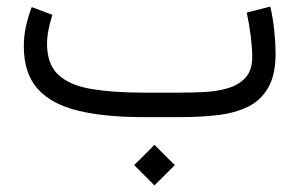

<svg xmlns="http://www.w3.org/2000/svg" viewBox="-20 -355 907 582"><path d="M448.2 84 509.8 145.5 448.2 207 386.7 145.5ZM527.3 0H414.1Q298.3 0 217.5 -19.3Q136.7 -38.6 94.5 -85.4Q52.2 -132.3 52.2 -214.8Q52.2 -246.1 58.8 -275.6Q65.4 -305.2 76.2 -333.5L138.7 -310.1Q132.3 -289.1 127.4 -266.4Q122.6 -243.7 122.6 -222.7Q122.6 -159.7 157.2 -127.9Q191.9 -96.2 257.3 -85.2Q322.8 -74.2 414.1 -74.2H527.8Q563 -74.2 600.8 -76.2Q638.7 -78.1 671.4 -87.9Q704.1 -97.7 724.4 -119.9Q744.6 -142.1 744.6 -182.6Q744.6 -208.5 740.2 -244.4Q735.8 -280.3 728 -316.9L799.3 -335Q807.6 -299.8 811.5 -260.7Q815.4 -221.7 815.4 -193.4Q815.4 -128.4 793.2 -89.6Q771 -50.8 731.7 -31.5Q692.4 -12.2 639.9 -6.1Q587.4 0 527.3 0Z"/></svg>

Font: Vazirmatn FD NL Light
Style: Regular
Weight: 300
Designer: Saber Rastikerdar
Foundry: Saber Rastikerdar
Version: Version 33.003